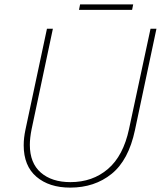

<svg xmlns="http://www.w3.org/2000/svg" viewBox="-20 -845 733 875"><path d="M300 10Q204 10 146 -39.5Q88 -89 88 -183Q88 -200 90 -217.5Q92 -235 96 -254L194 -714H221L124 -256Q116 -216 116 -185Q116 -102 166 -58.5Q216 -15 301 -15Q402 -15 472 -75Q542 -135 568 -257L666 -714H693L595 -252Q566 -115 488.5 -52.5Q411 10 300 10ZM340 -800 345 -825H587L582 -800Z"/></svg>

Font: Noto Sans Thin
Style: Italic
Weight: 100
Italic angle: -12°
Designer: Monotype Design Team
Foundry: Monotype Imaging Inc.
Version: Version 2.013; ttfautohint (v1.8.4.7-5d5b)